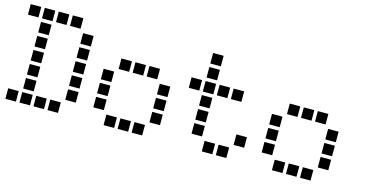

<svg xmlns="http://www.w3.org/2000/svg" viewBox="-71 -1012 2542 1322"><g transform="rotate(15 1200.0 -350.5)"><path d="M14 -688Q13 -688 13 -688Q13 -688 13 -687V-614Q13 -613 13 -613Q13 -613 14 -613H87Q88 -613 88 -613Q88 -613 88 -614V-687Q88 -688 88 -688Q88 -688 87 -688ZM114 -688Q113 -688 113 -688Q113 -688 113 -687V-614Q113 -613 113 -613Q113 -613 114 -613H187Q188 -613 188 -613Q188 -613 188 -614V-687Q188 -688 188 -688Q188 -688 187 -688ZM214 -688Q213 -688 213 -688Q213 -688 213 -687V-614Q213 -613 213 -613Q213 -613 214 -613H287Q288 -613 288 -613Q288 -613 288 -614V-687Q288 -688 288 -688Q288 -688 287 -688ZM314 -688Q313 -688 313 -688Q313 -688 313 -687V-614Q313 -613 313 -613Q313 -613 314 -613H387Q388 -613 388 -613Q388 -613 388 -614V-687Q388 -688 388 -688Q388 -688 387 -688ZM114 -588Q113 -588 113 -588Q113 -588 113 -587V-514Q113 -513 113 -513Q113 -513 114 -513H187Q188 -513 188 -513Q188 -513 188 -514V-587Q188 -588 188 -588Q188 -588 187 -588ZM414 -588Q413 -588 413 -588Q413 -588 413 -587V-514Q413 -513 413 -513Q413 -513 414 -513H487Q488 -513 488 -513Q488 -513 488 -514V-587Q488 -588 488 -588Q488 -588 487 -588ZM114 -488Q113 -488 113 -488Q113 -488 113 -487V-414Q113 -413 113 -413Q113 -413 114 -413H187Q188 -413 188 -413Q188 -413 188 -414V-487Q188 -488 188 -488Q188 -488 187 -488ZM414 -488Q413 -488 413 -488Q413 -488 413 -487V-414Q413 -413 413 -413Q413 -413 414 -413H487Q488 -413 488 -413Q488 -413 488 -414V-487Q488 -488 488 -488Q488 -488 487 -488ZM114 -388Q113 -388 113 -388Q113 -388 113 -387V-314Q113 -313 113 -313Q113 -313 114 -313H187Q188 -313 188 -313Q188 -313 188 -314V-387Q188 -388 188 -388Q188 -388 187 -388ZM414 -388Q413 -388 413 -388Q413 -388 413 -387V-314Q413 -313 413 -313Q413 -313 414 -313H487Q488 -313 488 -313Q488 -313 488 -314V-387Q488 -388 488 -388Q488 -388 487 -388ZM114 -288Q113 -288 113 -288Q113 -288 113 -287V-214Q113 -213 113 -213Q113 -213 114 -213H187Q188 -213 188 -213Q188 -213 188 -214V-287Q188 -288 188 -288Q188 -288 187 -288ZM414 -288Q413 -288 413 -288Q413 -288 413 -287V-214Q413 -213 413 -213Q413 -213 414 -213H487Q488 -213 488 -213Q488 -213 488 -214V-287Q488 -288 488 -288Q488 -288 487 -288ZM114 -188Q113 -188 113 -188Q113 -188 113 -187V-114Q113 -113 113 -113Q113 -113 114 -113H187Q188 -113 188 -113Q188 -113 188 -114V-187Q188 -188 188 -188Q188 -188 187 -188ZM414 -188Q413 -188 413 -188Q413 -188 413 -187V-114Q413 -113 413 -113Q413 -113 414 -113H487Q488 -113 488 -113Q488 -113 488 -114V-187Q488 -188 488 -188Q488 -188 487 -188ZM14 -88Q13 -88 13 -88Q13 -88 13 -87V-14Q13 -13 13 -13Q13 -13 14 -13H87Q88 -13 88 -13Q88 -13 88 -14V-87Q88 -88 88 -88Q88 -88 87 -88ZM114 -88Q113 -88 113 -88Q113 -88 113 -87V-14Q113 -13 113 -13Q113 -13 114 -13H187Q188 -13 188 -13Q188 -13 188 -14V-87Q188 -88 188 -88Q188 -88 187 -88ZM214 -88Q213 -88 213 -88Q213 -88 213 -87V-14Q213 -13 213 -13Q213 -13 214 -13H287Q288 -13 288 -13Q288 -13 288 -14V-87Q288 -88 288 -88Q288 -88 287 -88ZM314 -88Q313 -88 313 -88Q313 -88 313 -87V-14Q313 -13 313 -13Q313 -13 314 -13H387Q388 -13 388 -13Q388 -13 388 -14V-87Q388 -88 388 -88Q388 -88 387 -88Z M714 -488Q713 -488 713 -488Q713 -488 713 -487V-414Q713 -413 713 -413Q713 -413 714 -413H787Q788 -413 788 -413Q788 -413 788 -414V-487Q788 -488 788 -488Q788 -488 787 -488ZM814 -488Q813 -488 813 -488Q813 -488 813 -487V-414Q813 -413 813 -413Q813 -413 814 -413H887Q888 -413 888 -413Q888 -413 888 -414V-487Q888 -488 888 -488Q888 -488 887 -488ZM914 -488Q913 -488 913 -488Q913 -488 913 -487V-414Q913 -413 913 -413Q913 -413 914 -413H987Q988 -413 988 -413Q988 -413 988 -414V-487Q988 -488 988 -488Q988 -488 987 -488ZM614 -388Q613 -388 613 -388Q613 -388 613 -387V-314Q613 -313 613 -313Q613 -313 614 -313H687Q688 -313 688 -313Q688 -313 688 -314V-387Q688 -388 688 -388Q688 -388 687 -388ZM1014 -388Q1013 -388 1013 -388Q1013 -388 1013 -387V-314Q1013 -313 1013 -313Q1013 -313 1014 -313H1087Q1088 -313 1088 -313Q1088 -313 1088 -314V-387Q1088 -388 1088 -388Q1088 -388 1087 -388ZM614 -288Q613 -288 613 -288Q613 -288 613 -287V-214Q613 -213 613 -213Q613 -213 614 -213H687Q688 -213 688 -213Q688 -213 688 -214V-287Q688 -288 688 -288Q688 -288 687 -288ZM1014 -288Q1013 -288 1013 -288Q1013 -288 1013 -287V-214Q1013 -213 1013 -213Q1013 -213 1014 -213H1087Q1088 -213 1088 -213Q1088 -213 1088 -214V-287Q1088 -288 1088 -288Q1088 -288 1087 -288ZM614 -188Q613 -188 613 -188Q613 -188 613 -187V-114Q613 -113 613 -113Q613 -113 614 -113H687Q688 -113 688 -113Q688 -113 688 -114V-187Q688 -188 688 -188Q688 -188 687 -188ZM1014 -188Q1013 -188 1013 -188Q1013 -188 1013 -187V-114Q1013 -113 1013 -113Q1013 -113 1014 -113H1087Q1088 -113 1088 -113Q1088 -113 1088 -114V-187Q1088 -188 1088 -188Q1088 -188 1087 -188ZM714 -88Q713 -88 713 -88Q713 -88 713 -87V-14Q713 -13 713 -13Q713 -13 714 -13H787Q788 -13 788 -13Q788 -13 788 -14V-87Q788 -88 788 -88Q788 -88 787 -88ZM814 -88Q813 -88 813 -88Q813 -88 813 -87V-14Q813 -13 813 -13Q813 -13 814 -13H887Q888 -13 888 -13Q888 -13 888 -14V-87Q888 -88 888 -88Q888 -88 887 -88ZM914 -88Q913 -88 913 -88Q913 -88 913 -87V-14Q913 -13 913 -13Q913 -13 914 -13H987Q988 -13 988 -13Q988 -13 988 -14V-87Q988 -88 988 -88Q988 -88 987 -88Z M1314 -688Q1313 -688 1313 -688Q1313 -688 1313 -687V-614Q1313 -613 1313 -613Q1313 -613 1314 -613H1387Q1388 -613 1388 -613Q1388 -613 1388 -614V-687Q1388 -688 1388 -688Q1388 -688 1387 -688ZM1314 -588Q1313 -588 1313 -588Q1313 -588 1313 -587V-514Q1313 -513 1313 -513Q1313 -513 1314 -513H1387Q1388 -513 1388 -513Q1388 -513 1388 -514V-587Q1388 -588 1388 -588Q1388 -588 1387 -588ZM1214 -488Q1213 -488 1213 -488Q1213 -488 1213 -487V-414Q1213 -413 1213 -413Q1213 -413 1214 -413H1287Q1288 -413 1288 -413Q1288 -413 1288 -414V-487Q1288 -488 1288 -488Q1288 -488 1287 -488ZM1314 -488Q1313 -488 1313 -488Q1313 -488 1313 -487V-414Q1313 -413 1313 -413Q1313 -413 1314 -413H1387Q1388 -413 1388 -413Q1388 -413 1388 -414V-487Q1388 -488 1388 -488Q1388 -488 1387 -488ZM1414 -488Q1413 -488 1413 -488Q1413 -488 1413 -487V-414Q1413 -413 1413 -413Q1413 -413 1414 -413H1487Q1488 -413 1488 -413Q1488 -413 1488 -414V-487Q1488 -488 1488 -488Q1488 -488 1487 -488ZM1514 -488Q1513 -488 1513 -488Q1513 -488 1513 -487V-414Q1513 -413 1513 -413Q1513 -413 1514 -413H1587Q1588 -413 1588 -413Q1588 -413 1588 -414V-487Q1588 -488 1588 -488Q1588 -488 1587 -488ZM1314 -388Q1313 -388 1313 -388Q1313 -388 1313 -387V-314Q1313 -313 1313 -313Q1313 -313 1314 -313H1387Q1388 -313 1388 -313Q1388 -313 1388 -314V-387Q1388 -388 1388 -388Q1388 -388 1387 -388ZM1314 -288Q1313 -288 1313 -288Q1313 -288 1313 -287V-214Q1313 -213 1313 -213Q1313 -213 1314 -213H1387Q1388 -213 1388 -213Q1388 -213 1388 -214V-287Q1388 -288 1388 -288Q1388 -288 1387 -288ZM1314 -188Q1313 -188 1313 -188Q1313 -188 1313 -187V-114Q1313 -113 1313 -113Q1313 -113 1314 -113H1387Q1388 -113 1388 -113Q1388 -113 1388 -114V-187Q1388 -188 1388 -188Q1388 -188 1387 -188ZM1614 -188Q1613 -188 1613 -188Q1613 -188 1613 -187V-114Q1613 -113 1613 -113Q1613 -113 1614 -113H1687Q1688 -113 1688 -113Q1688 -113 1688 -114V-187Q1688 -188 1688 -188Q1688 -188 1687 -188ZM1414 -88Q1413 -88 1413 -88Q1413 -88 1413 -87V-14Q1413 -13 1413 -13Q1413 -13 1414 -13H1487Q1488 -13 1488 -13Q1488 -13 1488 -14V-87Q1488 -88 1488 -88Q1488 -88 1487 -88ZM1514 -88Q1513 -88 1513 -88Q1513 -88 1513 -87V-14Q1513 -13 1513 -13Q1513 -13 1514 -13H1587Q1588 -13 1588 -13Q1588 -13 1588 -14V-87Q1588 -88 1588 -88Q1588 -88 1587 -88Z M1914 -488Q1913 -488 1913 -488Q1913 -488 1913 -487V-414Q1913 -413 1913 -413Q1913 -413 1914 -413H1987Q1988 -413 1988 -413Q1988 -413 1988 -414V-487Q1988 -488 1988 -488Q1988 -488 1987 -488ZM2014 -488Q2013 -488 2013 -488Q2013 -488 2013 -487V-414Q2013 -413 2013 -413Q2013 -413 2014 -413H2087Q2088 -413 2088 -413Q2088 -413 2088 -414V-487Q2088 -488 2088 -488Q2088 -488 2087 -488ZM2114 -488Q2113 -488 2113 -488Q2113 -488 2113 -487V-414Q2113 -413 2113 -413Q2113 -413 2114 -413H2187Q2188 -413 2188 -413Q2188 -413 2188 -414V-487Q2188 -488 2188 -488Q2188 -488 2187 -488ZM1814 -388Q1813 -388 1813 -388Q1813 -388 1813 -387V-314Q1813 -313 1813 -313Q1813 -313 1814 -313H1887Q1888 -313 1888 -313Q1888 -313 1888 -314V-387Q1888 -388 1888 -388Q1888 -388 1887 -388ZM2214 -388Q2213 -388 2213 -388Q2213 -388 2213 -387V-314Q2213 -313 2213 -313Q2213 -313 2214 -313H2287Q2288 -313 2288 -313Q2288 -313 2288 -314V-387Q2288 -388 2288 -388Q2288 -388 2287 -388ZM1814 -288Q1813 -288 1813 -288Q1813 -288 1813 -287V-214Q1813 -213 1813 -213Q1813 -213 1814 -213H1887Q1888 -213 1888 -213Q1888 -213 1888 -214V-287Q1888 -288 1888 -288Q1888 -288 1887 -288ZM2214 -288Q2213 -288 2213 -288Q2213 -288 2213 -287V-214Q2213 -213 2213 -213Q2213 -213 2214 -213H2287Q2288 -213 2288 -213Q2288 -213 2288 -214V-287Q2288 -288 2288 -288Q2288 -288 2287 -288ZM1814 -188Q1813 -188 1813 -188Q1813 -188 1813 -187V-114Q1813 -113 1813 -113Q1813 -113 1814 -113H1887Q1888 -113 1888 -113Q1888 -113 1888 -114V-187Q1888 -188 1888 -188Q1888 -188 1887 -188ZM2214 -188Q2213 -188 2213 -188Q2213 -188 2213 -187V-114Q2213 -113 2213 -113Q2213 -113 2214 -113H2287Q2288 -113 2288 -113Q2288 -113 2288 -114V-187Q2288 -188 2288 -188Q2288 -188 2287 -188ZM1914 -88Q1913 -88 1913 -88Q1913 -88 1913 -87V-14Q1913 -13 1913 -13Q1913 -13 1914 -13H1987Q1988 -13 1988 -13Q1988 -13 1988 -14V-87Q1988 -88 1988 -88Q1988 -88 1987 -88ZM2014 -88Q2013 -88 2013 -88Q2013 -88 2013 -87V-14Q2013 -13 2013 -13Q2013 -13 2014 -13H2087Q2088 -13 2088 -13Q2088 -13 2088 -14V-87Q2088 -88 2088 -88Q2088 -88 2087 -88ZM2114 -88Q2113 -88 2113 -88Q2113 -88 2113 -87V-14Q2113 -13 2113 -13Q2113 -13 2114 -13H2187Q2188 -13 2188 -13Q2188 -13 2188 -14V-87Q2188 -88 2188 -88Q2188 -88 2187 -88Z"/></g></svg>

Font: Doto
Style: Bold
Weight: 700
Monospace: yes
Version: Version 1.000